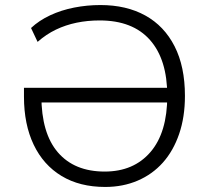

<svg xmlns="http://www.w3.org/2000/svg" viewBox="-20 -733 828 761"><path d="M397 8Q296 8 224 -35.5Q152 -79 113.5 -159.5Q75 -240 75 -350V-385H670V-327H122L144 -353Q144 -205 209.5 -129Q275 -53 395 -53Q510 -53 576.5 -130.5Q643 -208 643 -353Q643 -497 574.5 -574.5Q506 -652 375 -652Q327 -652 283.5 -643Q240 -634 201.5 -615.5Q163 -597 129 -567L103 -622Q135 -652 179 -672.5Q223 -693 274 -703Q325 -713 378 -713Q481 -713 556 -671.5Q631 -630 672 -549.5Q713 -469 713 -353Q713 -269 690 -202Q667 -135 625.5 -88.5Q584 -42 525.5 -17Q467 8 397 8Z"/></svg>

Font: Nunito Sans 9pt Light
Style: Regular
Weight: 300
Version: Version 3.101;gftools[0.9.27]